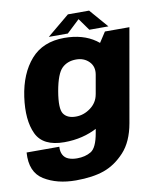

<svg xmlns="http://www.w3.org/2000/svg" viewBox="-123 -809 930 1124"><g transform="rotate(-10 342.5 -247.0)"><path d="M237 236Q337 236 404.8 212Q472.5 188 528 128Q583.5 68 602.5 -39L700 -593H554.5L479.5 -478L398.5 -18Q383.5 68.5 349 89.2Q314.5 110 265.5 110Q237 110 215.2 101.5Q193.5 93 183 73.2Q172.5 53.5 174.5 25H-20Q-28.5 141 48.2 188.5Q125 236 237 236ZM209 4Q320 4 410.2 -45Q500.5 -94 512 -158L437.5 -240.5Q429.5 -192.5 389 -162.2Q348.5 -132 301.5 -132Q250 -132 228.5 -163.5Q207 -195 224.5 -297Q242.5 -398 275.2 -429.5Q308 -461 359.5 -461Q406.5 -461 436.2 -430.8Q466 -400.5 457.5 -353L560 -430.5Q571 -494 497.2 -545.8Q423.5 -597.5 313 -597.5Q186 -597.5 114.2 -515.8Q42.5 -434 23 -298Q4 -162 43 -79Q82 4 209 4ZM225.5 -619H338.5L415 -691L466.5 -619H580L484.5 -729.5H358.5Z"/></g></svg>

Font: Anybody UltraCondensed Thin ExtraBold
Style: Italic
Weight: 800
Italic angle: -10°
Version: Version 1.111